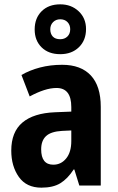

<svg xmlns="http://www.w3.org/2000/svg" viewBox="-20 -856 544 886"><path d="M267 -557Q353 -557 399 -508Q445 -459 445 -363V0H346L323 -74H320Q292 -31 258.5 -10.5Q225 10 171 10Q102 10 67 -39.5Q32 -89 32 -161Q32 -247 83.5 -290.5Q135 -334 234 -338L309 -341V-362Q309 -450 241 -450Q214 -450 183 -440Q152 -430 117 -411L79 -510Q117 -532 164.5 -544.5Q212 -557 267 -557ZM266 -252Q215 -249 192.5 -228Q170 -207 170 -167Q170 -96 226 -96Q262 -96 285.5 -125Q309 -154 309 -205V-254ZM258 -606Q204 -606 172 -637.5Q140 -669 140 -720Q140 -772 172 -804Q204 -836 258 -836Q309 -836 343 -804Q377 -772 377 -722Q377 -670 344 -638Q311 -606 258 -606ZM258 -675Q278 -675 291 -687.5Q304 -700 304 -721Q304 -741 291.5 -754Q279 -767 258 -767Q238 -767 225 -754Q212 -741 212 -721Q212 -700 223.5 -687.5Q235 -675 258 -675Z"/></svg>

Font: Noto Sans Khmer UI Condensed
Style: Bold
Weight: 700
Width: 3
Designer: Danh Hong and the Monotype Design Team
Foundry: Monotype Imaging Inc.
Version: Version 2.002; ttfautohint (v1.8.4.7-5d5b)